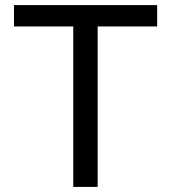

<svg xmlns="http://www.w3.org/2000/svg" viewBox="-20 -735 672 755"><path d="M364 0H268V-641H364ZM598 -631H35V-715H598Z"/></svg>

Font: Wix Madefor Display Medium
Style: Regular
Weight: 500
Designer: Dalton Maag Ltd
Foundry: Dalton Maag Ltd
Version: Version 3.100